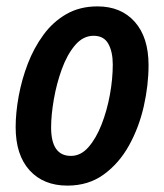

<svg xmlns="http://www.w3.org/2000/svg" viewBox="-20 -571 514 601"><path d="M191 10Q116 10 72.5 -38Q29 -86 29 -173Q29 -218 38.5 -270Q48 -322 67 -371.5Q86 -421 116 -462Q146 -503 188 -527Q230 -551 285 -551Q359 -551 402 -502.5Q445 -454 445 -367Q445 -304 430 -238Q415 -172 384 -116Q353 -60 305 -25Q257 10 191 10ZM202 -83Q233 -83 257 -110.5Q281 -138 298 -181.5Q315 -225 324 -274.5Q333 -324 333 -369Q333 -409 319 -434Q305 -459 273 -459Q240 -459 215 -429.5Q190 -400 173.5 -354.5Q157 -309 148.5 -260Q140 -211 140 -172Q140 -83 202 -83Z"/></svg>

Font: Noto Sans Condensed SemiBold
Style: Italic
Weight: 600
Width: 3
Italic angle: -12°
Designer: Monotype Design Team
Foundry: Monotype Imaging Inc.
Version: Version 2.013; ttfautohint (v1.8.4.7-5d5b)